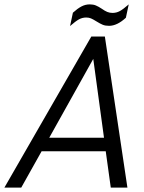

<svg xmlns="http://www.w3.org/2000/svg" viewBox="-70 -857 660 877"><path d="M413 -166H120L27 0H-50L347 -690H409L512 0H436ZM405 -228 356 -588 155 -228ZM263 -799Q284 -818 302 -827.5Q320 -837 340 -837Q356 -837 368 -832Q380 -827 395 -817Q409 -807 420 -802.5Q431 -798 444 -798Q462 -798 477.5 -806.5Q493 -815 518 -837L505 -776Q465 -739 428 -739Q411 -739 399 -744Q387 -749 371 -759Q355 -769 345.5 -773Q336 -777 324 -777Q306 -777 290.5 -768.5Q275 -760 250 -738Z"/></svg>

Font: D-DIN
Style: DIN-Italic
Weight: 400
Italic angle: -12°
Designer: Charles Nix
Foundry: Datto Inc.
Version: Version 1.00